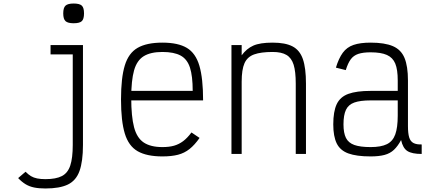

<svg xmlns="http://www.w3.org/2000/svg" viewBox="-20 -874 2440 1090"><path d="M238 196Q201 196 174 190.5Q147 185 125.5 172Q104 159 83 137L125 101Q141 117 156 126Q171 135 191 139Q211 143 238 143Q298 143 331.5 125.5Q365 108 379 65.5Q393 23 393 -51V-565H267V-618H451V-51Q451 42 431.5 96.5Q412 151 365.5 173.5Q319 196 238 196ZM398 -742Q365 -742 352 -754Q339 -766 339 -798Q339 -830 352 -842Q365 -854 398 -854Q432 -854 444.5 -842Q457 -830 457 -798Q457 -766 444.5 -754Q432 -742 398 -742Z M902 14Q813 14 761.5 -15.5Q710 -45 688.5 -116Q667 -187 667 -309Q667 -432 688.5 -502.5Q710 -573 761.5 -602.5Q813 -632 902 -632Q991 -632 1041 -602Q1091 -572 1112 -500.5Q1133 -429 1133 -304H696V-358H1074Q1074 -442 1058.5 -490Q1043 -538 1005.5 -558.5Q968 -579 902 -579Q835 -579 796 -555Q757 -531 741 -474Q725 -417 725 -318Q725 -213 741 -152Q757 -91 796 -65Q835 -39 902 -39Q941 -39 968.5 -47Q996 -55 1019.5 -72.5Q1043 -90 1067 -122L1113 -91Q1085 -51 1056 -28Q1027 -5 990.5 4.5Q954 14 902 14Z M1294 0V-618H1352V-560Q1380 -598 1418 -615Q1456 -632 1528 -632Q1600 -632 1641 -610.5Q1682 -589 1699.5 -538.5Q1717 -488 1717 -399V0H1659V-399Q1659 -468 1647 -506.5Q1635 -545 1606.5 -562Q1578 -579 1528 -579Q1461 -579 1422.5 -565Q1384 -551 1368 -515Q1352 -479 1352 -410V0Z M2084 14Q2004 14 1957.5 -3Q1911 -20 1891.5 -60Q1872 -100 1872 -168Q1872 -241 1891.5 -282.5Q1911 -324 1957.5 -341Q2004 -358 2084 -358H2238V-417Q2238 -479 2224 -513Q2210 -547 2176.5 -562Q2143 -577 2084 -577Q2041 -577 2014 -568Q1987 -559 1971 -537Q1955 -515 1943 -476L1887 -490Q1903 -543 1926 -574.5Q1949 -606 1987 -619Q2025 -632 2084 -632Q2164 -632 2210.5 -612Q2257 -592 2276.5 -545Q2296 -498 2296 -417V-158Q2296 -117 2303 -94Q2310 -71 2327.5 -62Q2345 -53 2374 -54V0Q2319 0 2293 -16.5Q2267 -33 2257 -79Q2239 -45 2217 -24Q2195 -3 2163 5.5Q2131 14 2084 14ZM2084 -39Q2143 -39 2176.5 -55.5Q2210 -72 2224 -111Q2238 -150 2238 -218V-304H2084Q2025 -304 1991.5 -292Q1958 -280 1944 -250.5Q1930 -221 1930 -168Q1930 -119 1944 -91Q1958 -63 1991.5 -51Q2025 -39 2084 -39Z"/></svg>

Font: Victor Mono Thin ExtraLight
Style: Regular
Weight: 250
Monospace: yes
Version: Version 1.561;gftools[0.9.30]